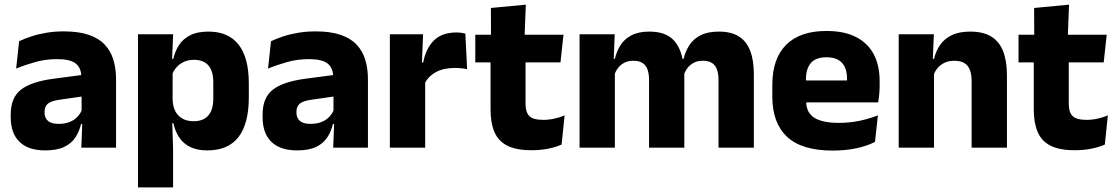

<svg xmlns="http://www.w3.org/2000/svg" viewBox="-20 -640 4834 832"><path d="M482.9 0H332.4L337.1 -123L333.6 -130.7V-284L332.7 -303.9Q332.7 -345.1 308.5 -364.5Q284.3 -383.8 227.8 -383.8Q178.3 -383.8 133.8 -371.4Q89.3 -359 50 -342.8L62.8 -461.4Q86.3 -472.5 115.7 -482.3Q145.2 -492.1 180.6 -498Q215.9 -504 256.4 -504Q321 -504 364.6 -489Q408.1 -474 434 -446.4Q460 -418.8 471.4 -380.6Q482.9 -342.5 482.9 -296.4ZM176 11.7Q102.4 11.7 64.5 -25.4Q26.5 -62.6 26.5 -131V-144.3Q26.5 -217.1 71.1 -251.7Q115.8 -286.3 213.3 -299L345.3 -316.5L354.3 -224.6L237.3 -207.7Q201.8 -202.8 187.5 -190.8Q173.1 -178.8 173.1 -155.4V-151.8Q173.1 -129.5 187.6 -116.4Q202.1 -103.2 234.1 -103.2Q262 -103.2 282.1 -111.5Q302.3 -119.8 315.4 -133.8Q328.6 -147.7 335.1 -164.4L356.6 -102.7H331.3Q323.6 -70.3 306.7 -44.5Q289.8 -18.6 258.4 -3.5Q227.1 11.7 176 11.7Z M878.7 11.7Q834.5 11.7 804.5 -2.9Q774.4 -17.5 756.7 -44.2Q738.9 -70.8 731.3 -106.4H691.8L728 -209.4Q728.8 -179.2 739.8 -158Q750.7 -136.9 771 -125.8Q791.2 -114.7 819.2 -114.7Q861 -114.7 882.7 -139.5Q904.3 -164.2 904.3 -213.1V-283.2Q904.3 -332.2 883.1 -356.5Q861.9 -380.8 819.9 -380.8Q796.3 -380.8 777.1 -372Q757.9 -363.2 744.7 -348.2Q731.4 -333.3 725.5 -314.5L690.3 -385H731Q738.4 -418.1 755.9 -444.9Q773.4 -471.7 804.4 -487.4Q835.4 -503.1 883.7 -503.1Q969.5 -503.1 1013.8 -446.7Q1058.2 -390.3 1058.2 -278.2V-218.1Q1058.2 -104.7 1013.8 -46.5Q969.3 11.7 878.7 11.7ZM730 172H577.9V-491.4H730.2L724.8 -358.8L728 -341.7V-152.7L725.8 -126.4L730 5.2Z M1574.4 0H1423.9L1428.6 -123L1425.1 -130.7V-284L1424.2 -303.9Q1424.2 -345.1 1400 -364.5Q1375.8 -383.8 1319.3 -383.8Q1269.8 -383.8 1225.3 -371.4Q1180.8 -359 1141.5 -342.8L1154.3 -461.4Q1177.8 -472.5 1207.2 -482.3Q1236.7 -492.1 1272.1 -498Q1307.4 -504 1347.9 -504Q1412.5 -504 1456.1 -489Q1499.6 -474 1525.5 -446.4Q1551.5 -418.8 1562.9 -380.6Q1574.4 -342.5 1574.4 -296.4ZM1267.5 11.7Q1193.9 11.7 1156 -25.4Q1118 -62.6 1118 -131V-144.3Q1118 -217.1 1162.6 -251.7Q1207.3 -286.3 1304.8 -299L1436.8 -316.5L1445.8 -224.6L1328.8 -207.7Q1293.3 -202.8 1279 -190.8Q1264.6 -178.8 1264.6 -155.4V-151.8Q1264.6 -129.5 1279.1 -116.4Q1293.6 -103.2 1325.6 -103.2Q1353.5 -103.2 1373.6 -111.5Q1393.8 -119.8 1406.9 -133.8Q1420.1 -147.7 1426.6 -164.4L1448.1 -102.7H1422.8Q1415.1 -70.3 1398.2 -44.5Q1381.3 -18.6 1349.9 -3.5Q1318.6 11.7 1267.5 11.7Z M1819.4 -276 1777.5 -368.9H1813.7Q1825.4 -430 1860.2 -464.6Q1894.9 -499.3 1958.3 -499.3Q1969.4 -499.3 1978.7 -497.9Q1988.1 -496.5 1996.5 -494.6L2004.2 -340.2Q1993.6 -342.8 1979.5 -344.2Q1965.4 -345.6 1951 -345.6Q1902 -345.6 1868.6 -327.3Q1835.2 -309 1819.4 -276ZM1822.4 0H1669.4V-491.4H1813.3L1807 -334.7L1822.4 -332.5Z M2282.5 11Q2217 11 2178.2 -8.8Q2139.4 -28.6 2122.5 -68Q2105.7 -107.4 2105.7 -165.5V-440.1H2257.3V-189.9Q2257.3 -153.9 2273.7 -137.3Q2290 -120.6 2334.3 -120.6Q2359.1 -120.6 2383 -126.1Q2406.9 -131.6 2426.6 -139.8L2413.6 -13.6Q2388.2 -2.3 2354.9 4.4Q2321.7 11 2282.5 11ZM2408.7 -369.5H2039.6V-489.6H2421.8ZM2253.1 -478.7H2107.7L2107.2 -605.5L2258.5 -619.8Z M3246.7 0H3093.6V-293Q3093.6 -318.8 3087.3 -337.6Q3081 -356.4 3066.2 -366.5Q3051.3 -376.7 3025.5 -376.7Q3003.3 -376.7 2986.8 -368.2Q2970.3 -359.8 2959.4 -345.6Q2948.4 -331.4 2943 -313.5L2928.3 -385H2942.2Q2950.1 -418 2967.6 -444.7Q2985.1 -471.4 3016 -487.3Q3047 -503.1 3095.4 -503.1Q3148 -503.1 3181.3 -482.4Q3214.6 -461.7 3230.6 -420.4Q3246.7 -379.2 3246.7 -317.6ZM2644.4 0H2491.4V-491.4H2643.7L2638.6 -359.2L2644.4 -354.2ZM2945.4 0H2792.6V-293Q2792.6 -318.8 2786.3 -337.6Q2779.9 -356.4 2765.1 -366.5Q2750.2 -376.7 2724.4 -376.7Q2702.2 -376.7 2685.7 -368.2Q2669.2 -359.8 2658.3 -345.6Q2647.4 -331.4 2641.9 -313.5L2618.3 -385H2644.5Q2652.1 -418.5 2669.4 -445.1Q2686.6 -471.7 2717.1 -487.4Q2747.6 -503.1 2794.1 -503.1Q2862.5 -503.1 2897.3 -467.8Q2932.1 -432.4 2940.8 -365.4Q2942.3 -355.6 2943.9 -341.2Q2945.4 -326.7 2945.4 -315.2Z M3588.5 12.5Q3454.4 12.5 3390.6 -47.2Q3326.7 -107 3326.7 -221.4V-272.5Q3326.7 -385.7 3386.6 -445.8Q3446.4 -505.8 3561.2 -505.8Q3638 -505.8 3689.1 -479.7Q3740.3 -453.6 3766.1 -405.1Q3791.8 -356.5 3791.8 -288.5V-272.1Q3791.8 -253 3790.2 -233.3Q3788.5 -213.5 3785.3 -196.4H3647.6Q3649.3 -225.6 3649.9 -251.4Q3650.5 -277.2 3650.5 -297.9Q3650.5 -328.3 3641 -349.2Q3631.4 -370 3611.7 -380.9Q3592 -391.8 3561.2 -391.8Q3515.2 -391.8 3493.9 -367.1Q3472.5 -342.4 3472.5 -296.9V-252L3473.4 -235.3V-200.5Q3473.4 -181.3 3479.7 -164.4Q3486 -147.5 3501.8 -134.7Q3517.7 -121.9 3545.4 -114.8Q3573.2 -107.6 3616.1 -107.6Q3661.4 -107.6 3703.5 -116.3Q3745.6 -125 3784.2 -140.1L3771.7 -25.2Q3737.7 -7.5 3691.1 2.5Q3644.6 12.5 3588.5 12.5ZM3754.5 -196.4H3407.7V-291.2H3754.5Z M4343.4 0H4190.3V-288.8Q4190.3 -315.9 4183.4 -335.6Q4176.4 -355.4 4159.9 -366Q4143.4 -376.7 4115 -376.7Q4091.4 -376.7 4073.4 -368.2Q4055.4 -359.8 4043.3 -345.6Q4031.2 -331.4 4024.9 -313.5L4001.3 -385H4027.5Q4035.3 -418.5 4053.6 -445.1Q4071.9 -471.7 4103.8 -487.4Q4135.8 -503.1 4184.9 -503.1Q4239.9 -503.1 4274.9 -481.9Q4309.9 -460.7 4326.6 -418.7Q4343.4 -376.6 4343.4 -313.3ZM4027.4 0H3874.4V-491.4H4026.7L4021.6 -368.6L4027.4 -354.2Z M4636.5 11Q4571 11 4532.2 -8.8Q4493.4 -28.6 4476.5 -68Q4459.7 -107.4 4459.7 -165.5V-440.1H4611.3V-189.9Q4611.3 -153.9 4627.7 -137.3Q4644 -120.6 4688.3 -120.6Q4713.1 -120.6 4737 -126.1Q4760.9 -131.6 4780.6 -139.8L4767.6 -13.6Q4742.2 -2.3 4708.9 4.4Q4675.7 11 4636.5 11ZM4762.7 -369.5H4393.6V-489.6H4775.8ZM4607.1 -478.7H4461.7L4461.2 -605.5L4612.5 -619.8Z"/></svg>

Font: Anek Kannada Medium
Style: Regular
Weight: 500
Designer: Vaishnavi Murthy, Maithili Shingre (Kannada) & Yesha Goshar (Latin)
Foundry: Ek Type
Version: Version 1.003